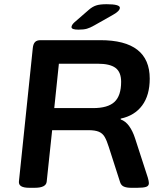

<svg xmlns="http://www.w3.org/2000/svg" viewBox="-20 -891 772 913"><path d="M119 2Q67 2 70 -28L136 -663Q138 -682 146.5 -691Q155 -700 173 -700H457Q692 -700 692 -517Q692 -438 656 -389.5Q620 -341 554 -327V-323Q577 -315 594 -291.5Q611 -268 622 -234L683 -46Q688 -29 688 -20Q688 -7 675 -2.5Q662 2 633 2H603Q583 2 569.5 -3.5Q556 -9 551 -25L497 -193Q488 -222 478 -239.5Q468 -257 450 -264.5Q432 -272 400 -272H228L202 -27Q199 2 145 2ZM238 -377H423Q493 -377 524.5 -406.5Q556 -436 556 -502Q556 -548 529.5 -568Q503 -588 445 -588H260ZM353 -750Q320 -750 320 -762Q320 -772 334 -785L402 -844Q419 -859 437 -865Q455 -871 487 -871Q550 -871 550 -854Q550 -838 513 -818L428 -770Q409 -759 393.5 -754.5Q378 -750 353 -750Z"/></svg>

Font: Asap Expanded Expanded SemiBold
Style: Italic
Weight: 600
Width: 7
Italic angle: -6°
Designer: Pablo Cosgaya
Foundry: Omnibus-Type
Version: Version 3.001; ttfautohint (v1.8.4.7-5d5b)